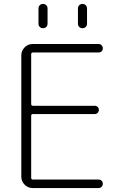

<svg xmlns="http://www.w3.org/2000/svg" viewBox="-20 -953 619 973"><path d="M375 -910Q375 -920 381.5 -926.5Q388 -933 398 -933Q408 -933 414.5 -926.5Q421 -920 421 -910V-833Q421 -823 414.5 -816.5Q408 -810 398 -810Q388 -810 381.5 -816.5Q375 -823 375 -833ZM175 -910Q175 -920 181.5 -926.5Q188 -933 198 -933Q208 -933 214.5 -926.5Q221 -920 221 -910V-833Q221 -823 214.5 -816.5Q208 -810 198 -810Q188 -810 181.5 -816.5Q175 -823 175 -833ZM145 0Q122 0 105 -17Q88 -34 88 -57V-673Q88 -696 105 -713Q122 -730 145 -730H480Q489 -730 495 -723.5Q501 -717 501 -708Q501 -699 495 -693Q489 -687 480 -687H147Q138 -687 138 -678V-426Q138 -417 147 -417H460Q469 -417 475 -411Q481 -405 481 -396Q481 -387 475 -381Q469 -375 460 -375H147Q138 -375 138 -367V-52Q138 -43 147 -43H480Q489 -43 495 -37Q501 -31 501 -22Q501 -13 495 -6.5Q489 0 480 0Z"/></svg>

Font: Rounded Mplus 1c Light
Style: Regular
Weight: 300
Version: Version 1.059.20150529